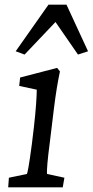

<svg xmlns="http://www.w3.org/2000/svg" viewBox="-20 -800 396 820"><path d="M15 0H248L255 -41L181 -57C179 -69 183 -119 193 -194L211 -342C219 -405 226 -447 236 -495L224 -510L66 -469L62 -433L137 -417C137 -390 133 -328 125 -259L116 -184C103 -86 98 -65 95 -57L18 -41ZM47 -581 85 -567 217 -706 313 -567 356 -581 264 -780H187Z"/></svg>

Font: TPK Tissa Web
Style: Italic
Weight: 400
Italic angle: -7°
Designer: Jacques Le Bailly, Suppakit Chalermlarp | Katatrad Co.,Ltd.
Foundry: Jacques Le Bailly, Cadson Demak Co.,Ltd.
Version: Version 5.000;Glyphs 3.1.2 (3151)